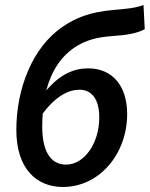

<svg xmlns="http://www.w3.org/2000/svg" viewBox="-20 -732 596 764"><path d="M148 -229C148 -247 149 -264 150 -280C203 -351 254 -375 296 -375C343 -375 375 -340 375 -265C375 -161 315 -77 243 -77C195 -77 148 -110 148 -229ZM230 12C377 12 486 -121 486 -278C486 -393 425 -460 331 -460C274 -460 220 -437 164 -372C185 -451 225 -512 286 -549C325 -572 362 -584 433 -589C483 -592 528 -600 556 -616L551 -712C519 -700 486 -697 428 -692C338 -684 281 -661 230 -626C107 -543 45 -376 45 -215C45 -61 125 12 230 12Z"/></svg>

Font: Source Sans Pro Semibold
Style: Italic
Weight: 600
Italic angle: -11°
Designer: Paul D. Hunt
Foundry: Adobe Systems Incorporated
Version: Version 3.006;hotconv 1.0.111;makeotfexe 2.5.65597